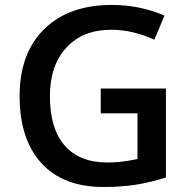

<svg xmlns="http://www.w3.org/2000/svg" viewBox="-20 -744 766 774"><path d="M386.2 -387.2H648.9V-28.8Q584.5 -7.8 525.1 1Q465.8 9.8 397 9.8Q234.9 9.8 147 -86.2Q59.1 -182.1 59.1 -356.9Q59.1 -529.3 158.2 -626.7Q257.3 -724.1 431.2 -724.1Q543 -724.1 643.1 -681.2L602.1 -584Q515.1 -624 428.2 -624Q314 -624 247.6 -552.2Q181.2 -480.5 181.2 -356Q181.2 -225.1 241 -157Q300.8 -88.9 413.1 -88.9Q469.7 -88.9 534.2 -103V-287.1H386.2Z"/></svg>

Font: f41525491657056   
Style: Regular
Weight: 600
Foundry: Ascender Corporation
Version: Version 1.10